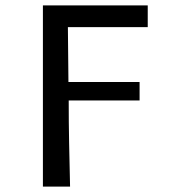

<svg xmlns="http://www.w3.org/2000/svg" viewBox="-20 -509 640 707"><path d="M138 178V-489H524V-409H230L232 -207H494V-139H233Q233 -58 234.5 16.5Q236 91 238 178Z"/></svg>

Font: Source Code Pro Medium
Style: Regular
Weight: 500
Monospace: yes
Designer: Paul D. Hunt, Teo Tuominen
Foundry: Adobe Systems Incorporated
Version: Version 2.030;PS 1.000;hotconv 16.6.51;makeotf.lib2.5.65220